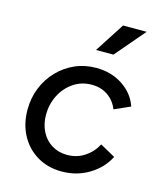

<svg xmlns="http://www.w3.org/2000/svg" viewBox="-119 -888 853 991"><g transform="rotate(15 307.5 -393.0)"><path d="M303 12Q229 12 172 -22Q115 -56 83 -115.5Q51 -175 51 -251Q51 -314 73 -368.5Q95 -423 134.5 -464Q174 -505 226 -528Q278 -551 339 -551Q420 -551 481 -510.5Q542 -470 564 -405L479 -367Q463 -409 426.5 -435Q390 -461 339 -461Q284 -461 241 -431.5Q198 -402 174 -354Q150 -306 150 -251Q150 -201 170 -161.5Q190 -122 226 -100Q262 -78 308 -78Q360 -78 401 -105Q442 -132 465 -176L546 -131Q515 -68 449.5 -28Q384 12 303 12ZM313 -640 415 -798H541L406 -640Z"/></g></svg>

Font: Plus Jakarta Sans Medium
Style: Italic
Weight: 500
Italic angle: -8°
Designer: Gumpita Rahayu
Foundry: Tokotype
Version: Version 2.071; ttfautohint (v1.8.4.7-5d5b);gftools[0.9.29]